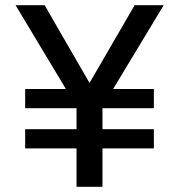

<svg xmlns="http://www.w3.org/2000/svg" viewBox="-20 -720 691 740"><path d="M77 -303V-377H234L40 -700H152L324 -402H326L499 -700H611L416 -377H573V-303H375V-222H573V-148H375V0H275V-148H77V-222H275V-303Z"/></svg>

Font: Quantico
Style: Regular
Weight: 400
Designer: Matt Desmond
Foundry: MADtype
Version: Version 2.002